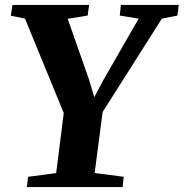

<svg xmlns="http://www.w3.org/2000/svg" viewBox="-20 -763 749 783"><path d="M89.5 0 94.5 -42 209 -57 240 -302 82 -687 24 -699 31 -743H343.5L337.5 -699.5L256 -686.5L343.5 -437L364.5 -366.5L399 -432L545.5 -687L468.5 -699.5L473 -743H709L703.5 -699.5L640 -687L398.5 -306L366 -57.5L484.5 -42L480 0Z"/></svg>

Font: Merriweather 48pt ExtraBold
Style: Italic
Weight: 800
Italic angle: -7.8°
Version: Version 2.101